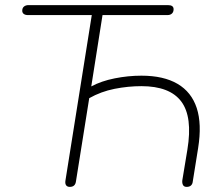

<svg xmlns="http://www.w3.org/2000/svg" viewBox="-20 -725 873 751"><path d="M253 6Q243 6 238.5 -0.5Q234 -7 236 -19L339 -666H89Q79 -666 73 -670.5Q67 -675 67 -683Q67 -694 74 -699.5Q81 -705 91 -705H637Q648 -705 653.5 -701Q659 -697 659 -689Q659 -678 652.5 -672Q646 -666 635 -666H381L337 -387Q376 -408 428.5 -418.5Q481 -429 533 -429Q620 -429 674.5 -397Q729 -365 749.5 -302.5Q770 -240 755 -146L734 -15Q733 -5 727 0.5Q721 6 710 6Q700 6 696 -1Q692 -8 693 -19L713 -140Q734 -268 689 -328Q644 -388 533 -388Q481 -388 428 -377.5Q375 -367 329 -341L277 -15Q274 6 253 6Z"/></svg>

Font: Nunito Variable Extra Light
Style: Italic
Weight: 200
Italic angle: -9°
Designer: Vernon Adams
Foundry: Vernon Adams
Version: Version 3.602